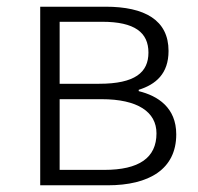

<svg xmlns="http://www.w3.org/2000/svg" viewBox="-20 -553 592 573"><path d="M100 0H301C425 0 506 -48 506 -152C506 -232 451 -267 394 -281V-285C445 -301 483 -333 483 -401C483 -493 412 -533 295 -533H100ZM158 -303V-488H285C382 -488 423 -456 423 -396C423 -337 383 -303 276 -303ZM158 -46V-257H283C391 -257 447 -219 447 -155C447 -82 395 -46 291 -46Z"/></svg>

Font: Spoqa Han Sans Neo Light
Style: Regular
Weight: 300
Designer: [Spoqa Han Sans Neo] Dong-huui Kim  Younghwa Kang  Yujin Lee  [Noto Sans] Ryoko NISHIZUKA  (kana & ideographs); Paul D. 
Foundry: Spoqa (http://www.spoqa-han-sans.com)
Version: Version 1.000